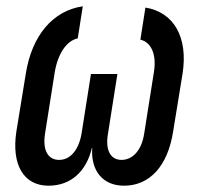

<svg xmlns="http://www.w3.org/2000/svg" viewBox="-20 -580 640 610"><path d="M134 10C204 10 254 -34 272 -110H273C268 -37 307 10 374 10C456 10 513 -53 530 -162L560 -346C578 -461 533 -541 442 -556L426 -454C461 -446 478 -406 469 -351L438 -155C430 -103 402 -72 366 -72C331 -72 314 -103 323 -155L353 -345H269L239 -155C230 -103 203 -72 168 -72C132 -72 115 -103 123 -155L154 -351C164 -410 192 -451 227 -458L243 -560C147 -546 81 -466 62 -346L32 -162C16 -57 55 10 134 10Z"/></svg>

Font: JetBrains Mono Medium
Style: Italic
Weight: 436
Italic angle: -9°
Monospace: yes
Designer: Philipp Nurullin, Konstantin Bulenkov
Foundry: JetBrains
Version: Version 2.305